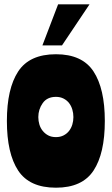

<svg xmlns="http://www.w3.org/2000/svg" viewBox="-20 -861 519 892"><path d="M240 -609Q362 -609 414.5 -529Q467 -449 467 -299Q467 -148 414.5 -68.5Q362 11 240 11Q117 11 64.5 -68.5Q12 -148 12 -299Q12 -449 64.5 -529Q117 -609 240 -609ZM240 -224Q260 -224 275.5 -232Q291 -240 301 -253Q311 -266 316 -282.5Q321 -299 321 -317Q321 -335 316 -352Q311 -369 301 -382Q291 -395 275.5 -403Q260 -411 240 -411Q199 -411 178.5 -382Q158 -353 158 -317Q158 -299 163 -282.5Q168 -266 178.5 -253Q189 -240 204 -232Q219 -224 240 -224ZM250 -841H396L268 -650H177Z"/></svg>

Font: Ranchers
Style: Regular
Weight: 400
Designer: Pablo Impallari, Brenda Gallo
Foundry: Pablo Impallari, Brenda Gallo
Version: Version 1.000; ttfautohint (v0.8) -G 200 -r 50